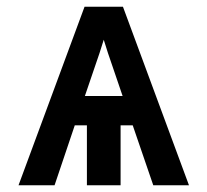

<svg xmlns="http://www.w3.org/2000/svg" viewBox="-20 -550 616 570"><path d="M35 0H142L202 -178H238V0H338V-178H374L435 0H541L345 -530H231ZM232 -265 262 -353Q269 -373 275.5 -392.5Q282 -412 288 -432Q294 -412 300.5 -392.5Q307 -373 314 -353L344 -265Z"/></svg>

Font: Iosevka Sparkle Medium
Style: Regular
Weight: 500
Designer: Belleve Invis
Foundry: Belleve Invis
Version: Version 4.5.0; ttfautohint (v1.8.3)